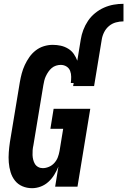

<svg xmlns="http://www.w3.org/2000/svg" viewBox="-20 -978 667 1006"><path d="M148 8Q121 8 97.5 -2Q74 -12 58.5 -31.5Q43 -51 35.5 -76Q28 -101 26 -127Q24 -153 26 -180Q28 -207 32 -234L84 -548Q88 -571 94 -593.5Q100 -616 110 -637.5Q120 -659 134 -679Q148 -699 167.5 -714Q187 -729 210 -736Q233 -743 256 -743Q278 -743 298.5 -738.5Q319 -734 337 -723Q355 -712 366.5 -695.5Q378 -679 385 -660L403 -770Q407 -796 416.5 -821Q426 -846 441 -868.5Q456 -891 478 -909Q500 -927 525 -938Q550 -949 575.5 -953.5Q601 -958 627 -958V-866Q607 -866 587 -860.5Q567 -855 551 -841.5Q535 -828 525.5 -809Q516 -790 513 -770L473 -527H363L366 -543H351Q353 -559 353 -575.5Q353 -592 347.5 -606.5Q342 -621 328.5 -629.5Q315 -638 298 -638Q286 -638 273.5 -634Q261 -630 251 -621.5Q241 -613 233.5 -602Q226 -591 220.5 -579.5Q215 -568 212 -555.5Q209 -543 207 -531L155 -217Q152 -204 151 -191Q150 -178 150.5 -165.5Q151 -153 154 -141Q157 -129 163 -119Q169 -109 180 -103Q191 -97 204 -97Q220 -97 236.5 -104Q253 -111 265 -124.5Q277 -138 283 -154Q289 -170 292 -187L311 -303H244L261 -408H453L386 0H269L286 -105Q277 -83 264.5 -62.5Q252 -42 234 -25.5Q216 -9 193.5 -0.5Q171 8 148 8Z"/></svg>

Font: Iosevka Extrabold
Style: Italic
Weight: 800
Italic angle: -9°
Monospace: yes
Designer: Belleve Invis
Foundry: Belleve Invis
Version: Version 32.5.0; ttfautohint (v1.8.4)